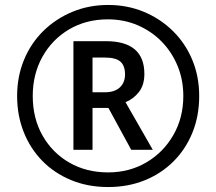

<svg xmlns="http://www.w3.org/2000/svg" viewBox="-20 -837 872 774"><path d="M416 -83Q334 -83 266.5 -111Q199 -139 150.5 -188.5Q102 -238 75.5 -305Q49 -372 49 -450Q49 -528 76.5 -595Q104 -662 154 -711.5Q204 -761 271 -789Q338 -817 416 -817Q493 -817 559.5 -789.5Q626 -762 676.5 -712.5Q727 -663 755 -596Q783 -529 783 -450Q783 -370 756 -303Q729 -236 679.5 -186.5Q630 -137 563 -110Q496 -83 416 -83ZM416 -142Q501 -142 569.5 -182Q638 -222 678.5 -292Q719 -362 719 -450Q719 -515 696 -571Q673 -627 632 -669Q591 -711 535.5 -735Q480 -759 415 -759Q327 -759 258.5 -718.5Q190 -678 151 -608Q112 -538 112 -450Q112 -360 151.5 -290.5Q191 -221 259.5 -181.5Q328 -142 416 -142ZM276 -233V-671H407Q562 -671 562 -539Q562 -494 540 -466Q518 -438 486 -425L596 -233H509L417 -402H353V-233ZM403 -465Q442 -465 463 -484.5Q484 -504 484 -537Q484 -572 465.5 -588.5Q447 -605 402 -605H353V-465Z"/></svg>

Font: Noto Sans Telugu UI SemiCondensed SemiBold
Style: Regular
Weight: 600
Width: 4
Designer: Jelle Bosma - Monotype Design Team
Foundry: Monotype Imaging Inc.
Version: Version 2.005; ttfautohint (v1.8.4.7-5d5b)